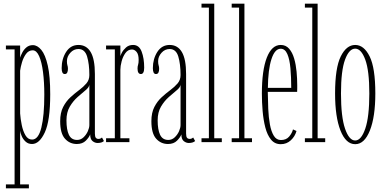

<svg xmlns="http://www.w3.org/2000/svg" viewBox="-20 -770 2082 1040"><path d="M12 250V229H59V-502.5H12V-523.5H89V-457.5Q92.5 -469.5 100.8 -485.5Q109 -501.5 123.2 -513.5Q137.5 -525.5 158 -525.5Q182.5 -525.5 204 -499.5Q225.5 -473.5 238.8 -415Q252 -356.5 252 -259Q252 -116 222.8 -53Q193.5 10 153.5 10Q132.5 10 118.8 -2.8Q105 -15.5 97.8 -32.2Q90.5 -49 89 -62V229H136.5V250ZM154 -14Q188 -14 204 -78.8Q220 -143.5 220 -257Q220 -325 213 -379.5Q206 -434 192 -465.8Q178 -497.5 157 -497.5Q135.5 -497.5 121.2 -478.2Q107 -459 99.2 -433Q91.5 -407 89 -387V-155.5Q91 -125.5 97.8 -92.8Q104.5 -60 118 -37Q131.5 -14 154 -14Z M396 10Q357.5 10 331.8 -18.8Q306 -47.5 306 -113.5Q306 -159.5 322 -190.5Q338 -221.5 361.5 -243Q385 -264.5 408.5 -282Q432 -299.5 448 -318.2Q464 -337 464 -363.5Q464 -423 451.8 -463.8Q439.5 -504.5 405 -504.5Q379 -504.5 360.8 -484Q342.5 -463.5 342.5 -439Q342.5 -424 345.2 -416.2Q348 -408.5 348 -397Q348 -385 344.2 -377Q340.5 -369 330.5 -369Q314 -369 314 -401Q314 -451 338.2 -488.8Q362.5 -526.5 405 -526.5Q448.5 -526.5 471.2 -488Q494 -449.5 494 -369V-47Q494 -29.5 499.2 -23.5Q504.5 -17.5 513 -17.5Q519.5 -17.5 524.8 -20Q530 -22.5 532.5 -25L543 -6Q531 4.5 508.5 4.5Q494 4.5 481.2 -5.8Q468.5 -16 468.5 -42Q463 -26.5 445 -8.2Q427 10 396 10ZM397.5 -12Q417.5 -12 432.5 -26.2Q447.5 -40.5 455.8 -59.2Q464 -78 464 -92.5V-311.5Q463 -297.5 444 -281.8Q425 -266 400.8 -244.8Q376.5 -223.5 358.2 -192.8Q340 -162 340 -118Q340 -67.5 353.2 -39.8Q366.5 -12 397.5 -12Z M554.5 0V-21H602V-502.5H554.5V-523.5H632V-465.5Q632.5 -470 640.2 -485Q648 -500 663 -513.2Q678 -526.5 701 -526.5Q733.5 -526.5 747.2 -490.5Q761 -454.5 761 -403.5Q761 -369 743 -369Q725 -369 725 -399Q725 -410.5 728 -419.2Q731 -428 731 -445.5Q731 -475.5 719.8 -488.8Q708.5 -502 695 -502Q673.5 -502 659.5 -482.8Q645.5 -463.5 638.8 -437.8Q632 -412 632 -392V-21H681V0Z M890 10Q851.5 10 825.8 -18.8Q800 -47.5 800 -113.5Q800 -159.5 816 -190.5Q832 -221.5 855.5 -243Q879 -264.5 902.5 -282Q926 -299.5 942 -318.2Q958 -337 958 -363.5Q958 -423 945.8 -463.8Q933.5 -504.5 899 -504.5Q873 -504.5 854.8 -484Q836.5 -463.5 836.5 -439Q836.5 -424 839.2 -416.2Q842 -408.5 842 -397Q842 -385 838.2 -377Q834.5 -369 824.5 -369Q808 -369 808 -401Q808 -451 832.2 -488.8Q856.5 -526.5 899 -526.5Q942.5 -526.5 965.2 -488Q988 -449.5 988 -369V-47Q988 -29.5 993.2 -23.5Q998.5 -17.5 1007 -17.5Q1013.5 -17.5 1018.8 -20Q1024 -22.5 1026.5 -25L1037 -6Q1025 4.5 1002.5 4.5Q988 4.5 975.2 -5.8Q962.5 -16 962.5 -42Q957 -26.5 939 -8.2Q921 10 890 10ZM891.5 -12Q911.5 -12 926.5 -26.2Q941.5 -40.5 949.8 -59.2Q958 -78 958 -92.5V-311.5Q957 -297.5 938 -281.8Q919 -266 894.8 -244.8Q870.5 -223.5 852.2 -192.8Q834 -162 834 -118Q834 -67.5 847.2 -39.8Q860.5 -12 891.5 -12Z M1071.5 0V-21H1111.5V-729H1071.5V-750H1140.5V-21H1181.5V0Z M1235 0V-21H1275V-729H1235V-750H1304V-21H1345V0Z M1501 11Q1468 11 1447.8 -14Q1427.5 -39 1417 -80Q1406.5 -121 1402.5 -169Q1398.5 -217 1398.5 -262.5Q1398.5 -389 1425.2 -457.8Q1452 -526.5 1500.5 -526.5Q1528.5 -526.5 1546.2 -506Q1564 -485.5 1573.5 -452.5Q1583 -419.5 1586.5 -381.5Q1590 -343.5 1590 -308Q1590 -299 1590 -290.2Q1590 -281.5 1589.5 -272.5H1430.5Q1431 -226.5 1433 -180.2Q1435 -134 1442 -95.8Q1449 -57.5 1463.2 -34.5Q1477.5 -11.5 1501.5 -11.5Q1530.5 -11.5 1546.2 -30.2Q1562 -49 1567 -69L1586 -60.5Q1578 -31 1555.2 -10Q1532.5 11 1501 11ZM1500.5 -506Q1468.5 -506 1450.2 -449.2Q1432 -392.5 1431 -294H1557.5Q1557.5 -351.5 1553.2 -399.8Q1549 -448 1536.5 -477Q1524 -506 1500.5 -506Z M1631.5 0V-21H1671.5V-729H1631.5V-750H1700.5V-21H1741.5V0Z M1904 11Q1853.5 11 1824.2 -63Q1795 -137 1795 -263.5Q1795 -402.5 1825.8 -464.5Q1856.5 -526.5 1904 -526.5Q1951.5 -526.5 1982.2 -464.5Q2013 -402.5 2013 -263.5Q2013 -137 1983.5 -63Q1954 11 1904 11ZM1904 -9Q1936.5 -9 1958.5 -73Q1980.5 -137 1980.5 -263.5Q1980.5 -387.5 1958.5 -447Q1936.5 -506.5 1904 -506.5Q1871 -506.5 1849 -447Q1827 -387.5 1827 -263.5Q1827 -137 1849 -73Q1871 -9 1904 -9Z"/></svg>

Font: Imbue 50pt Thin
Style: Regular
Weight: 100
Designer: Tyler Finck
Foundry: Etcetera Type Company
Version: Version 1.102; ttfautohint (v1.8.3)